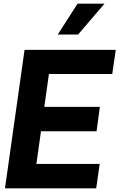

<svg xmlns="http://www.w3.org/2000/svg" viewBox="-20 -1020 650 1040"><path d="M403 -833H293L400 -1000H546ZM245 -619 220 -441H521L503 -309H202L177 -132H520L501 0H7L113 -750H607L588 -619Z"/></svg>

Font: Oakes Grotesk Bold
Style: Italic
Weight: 700
Italic angle: -8°
Designer: Samuel Oakes
Foundry: Samuel Oakes
Version: Version 1.000;PS 001.000;hotconv 1.0.88;makeotf.lib2.5.64775